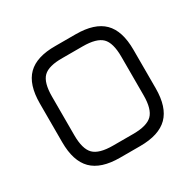

<svg xmlns="http://www.w3.org/2000/svg" viewBox="-146 -827 1007 989"><g transform="rotate(-30 358.0 -332.5)"><path d="M298 0Q186 0 133 -53Q80 -106 80 -218V-448Q80 -561 133 -613.5Q186 -666 298 -665H418Q530 -665 583 -612.5Q636 -560 636 -447V-218Q636 -106 583 -53Q530 0 418 0ZM152 -218Q152 -136 184 -104Q216 -72 298 -72H418Q500 -72 532 -104Q564 -136 564 -218V-447Q564 -530 532 -561.5Q500 -593 418 -593H298Q216 -594 184 -562.5Q152 -531 152 -448Z"/></g></svg>

Font: Jura SemiBold
Style: Regular
Weight: 600
Designer: Daniel Johnson, Alexei Vanyashin
Foundry: Daniel Johnson
Version: Version 5.103